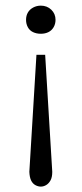

<svg xmlns="http://www.w3.org/2000/svg" viewBox="-20 -445 292 687"><path d="M110.4 -249H141.6L167 169.9Q167 189.5 160.6 200.7Q154.3 211.9 145 217.3Q135.7 222.7 126 222.7Q116.2 222.7 106.4 217.3Q96.7 211.9 91.3 200.7Q85.9 189.5 85 169.9ZM126 -424.8Q148.4 -424.8 163.6 -410.2Q178.7 -395.5 178.7 -374Q178.7 -359.4 171.9 -347.7Q165 -335.9 153.3 -330.1Q141.6 -324.2 126 -324.2Q110.4 -324.2 98.1 -330.1Q85.9 -335.9 79.6 -347.7Q73.2 -359.4 73.2 -374Q73.2 -388.7 79.6 -399.9Q85.9 -411.1 98.6 -418Q111.3 -424.8 126 -424.8Z"/></svg>

Font: Crimson Pro Light
Style: Regular
Weight: 300
Designer: Jacques Le Bailly
Foundry: Baron von Fonthausen
Version: Version 1.003